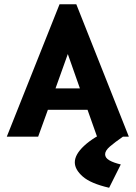

<svg xmlns="http://www.w3.org/2000/svg" viewBox="-20 -645 640 906"><path d="M438 0 393 -127H206L160 0H12L261 -625H340L588 0ZM300 -390 242 -228H357ZM550 131 495 241Q408 221 370.5 188Q333 155 333 121Q333 84 377 43Q421 2 501 -34L560 0Q521 27 498.5 46.5Q476 66 476 83Q476 100 496 111.5Q516 123 550 131Z"/></svg>

Font: Inconsolata Expanded Black
Style: Regular
Weight: 900
Width: 7
Monospace: yes
Designer: Raph Levien, Cyreal, Brenton Simpson
Foundry: Raph Levien, Cyreal, Google
Version: Version 3.001; ttfautohint (v1.8.2.53-6de2)